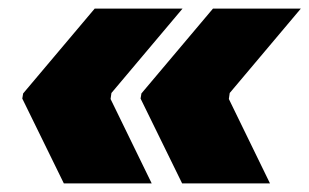

<svg xmlns="http://www.w3.org/2000/svg" viewBox="-20 -498 722 448"><path d="M129 -70H334L238 -267L240 -281L406 -478H201L34 -280L32 -268ZM405 -70H610L514 -267L516 -281L682 -478H477L310 -280L308 -268Z"/></svg>

Font: Fixel Display 20240404 Black
Style: Italic
Weight: 900
Italic angle: -10°
Designer: AlfaBravo + MacPaw
Foundry: Kyrylo Tkachov, Marchela Mozhyna, Serhii Makarenko, Maria Weinstein, Zakhar Kryvoshyya
Version: Version 1.211;Glyphs 3.2 (3225)